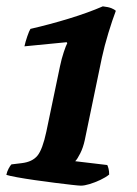

<svg xmlns="http://www.w3.org/2000/svg" viewBox="-26 -585 432 605"><path d="M229 0Q223 0 200.5 -2.5Q178 -5 146.5 -9Q115 -13 83.5 -17.5Q52 -22 27.5 -26.5Q3 -31 -6 -34Q-4 -44 1 -53.5Q6 -63 10 -67L43 -71Q76 -75 92 -94.5Q108 -114 120 -170L163 -376Q168 -400 175 -421Q182 -442 186 -449L184 -452L51 -439Q54 -453 60 -470.5Q66 -488 70 -494Q131 -508 191.5 -526.5Q252 -545 298 -565Q316 -563 325.5 -559Q335 -555 339 -551Q328 -522 315.5 -481Q303 -440 295 -403L241 -143Q236 -120 227 -102Q218 -84 211 -77L312 -65Q314 -61 316 -53.5Q318 -46 318 -35Q307 -26 290 -18Q273 -10 256.5 -5Q240 0 229 0Z"/></svg>

Font: Texturina 12pt ExtraBold
Style: Italic
Weight: 800
Italic angle: -11°
Designer: Guillermo Torres Carreño
Foundry: Omnibus-Type
Version: Version 1.002